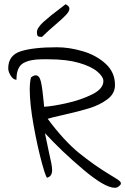

<svg xmlns="http://www.w3.org/2000/svg" viewBox="-20 -848 593 910"><path d="M524 42Q477 42 374.5 -44.5Q272 -131 193 -217Q198 -190 212 -126Q218 -101 222.5 -78Q227 -55 227 -42Q227 -13 206 -7Q201 6 179.5 -72Q158 -150 139.5 -252.5Q121 -355 121 -424Q121 -459 127 -481Q140 -491 149 -491Q167 -491 174 -460.5Q181 -430 187 -365L189 -342Q228 -344 295.5 -359Q363 -374 416.5 -400.5Q470 -427 470 -464Q470 -484 441.5 -508.5Q413 -533 354.5 -550Q296 -567 211 -567H179Q122 -567 90 -548.5Q58 -530 58 -470Q43 -470 31 -489Q19 -508 19 -524Q19 -586 78.5 -605Q138 -624 250 -624Q309 -624 373 -605Q437 -586 481 -545.5Q525 -505 525 -445Q525 -404 488.5 -377Q452 -350 403 -335Q354 -320 283 -304Q224 -291 206 -285Q283 -181 354.5 -123Q426 -65 504 -18Q531 -2 542 6Q553 14 553 21Q553 28 544 34Q537 42 524 42ZM155 -696Q155 -716 187 -745Q219 -774 269 -811L291 -828Q309 -819 309 -807Q309 -795 294.5 -779Q280 -763 246 -734Q206 -700 179 -673Q164 -673 159.5 -677Q155 -681 155 -696Z"/></svg>

Font: Indie Flower
Style: Regular
Weight: 400
Designer: Kimberly Geswein
Foundry: Kimberly Geswein
Version: Version 2.000